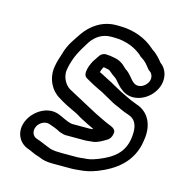

<svg xmlns="http://www.w3.org/2000/svg" viewBox="-93 -630 720 767"><g transform="rotate(15 267.0 -247.0)"><path d="M473 -351C459 -335 436 -330 421 -343C420 -344 420 -345 419 -345C410 -351 401 -369 381 -384C380 -384 379 -385 379 -385C370 -390 358 -411 327 -418C314 -420 306 -423 293 -423H291C280 -426 267 -420 260 -410L244 -386C236 -374 213 -325 236 -312C247 -306 258 -299 270 -293L294 -281C303 -277 310 -274 318 -269L352 -250C367 -241 375 -238 385 -234L400 -227C410 -222 422 -218 431 -215C464 -205 477 -179 471 -130C463 -64 421 -35 363 -12C336 -2 331 -1 303 1C295 2 286 3 278 3H216C197 3 185 2 171 -1L155 -7C141 -12 126 -20 104 -27C90 -32 79 -51 90 -73C98 -89 119 -103 140 -96C155 -91 171 -85 184 -78C185 -77 187 -76 188 -76L201 -72C205 -71 210 -70 214 -70H289C295 -70 301 -70 307 -71L327 -73C343 -75 362 -86 372 -92C386 -99 394 -108 397 -126C401 -149 373 -153 359 -160L344 -167C331 -174 320 -178 309 -184L292 -193C260 -210 215 -234 184 -251C164 -262 145 -293 150 -324C160 -379 179 -409 206 -452C224 -478 251 -497 287 -497H299C351 -497 390 -478 415 -457C419 -452 422 -450 427 -447C444 -437 451 -426 465 -409C466 -407 469 -406 470 -405C486 -395 491 -370 473 -351ZM290 -372C296 -371 302 -369 309 -368C319 -366 322 -357 346 -342C355 -335 365 -317 386 -302C424 -272 478 -287 509 -323C547 -367 539 -423 505 -447C493 -461 481 -477 460 -490C456 -493 456 -494 453 -496C421 -524 372 -547 307 -547H295C238 -547 193 -515 165 -474C149 -449 126 -422 115 -379C111 -367 103 -344 100 -324C91 -271 118 -226 152 -207C173 -193 200 -180 224 -169C236 -164 248 -155 262 -148L278 -140C292 -132 304 -128 314 -122C309 -121 302 -120 298 -120H226C202 -124 184 -137 164 -144C114 -162 64 -126 45 -89C18 -36 45 8 81 21C95 25 109 35 132 41L148 47C165 53 186 53 208 53H270C280 53 289 52 299 51C326 49 346 45 375 34C440 8 509 -37 521 -132C532 -197 506 -247 453 -263C445 -266 433 -271 428 -273L413 -280C402 -286 393 -289 384 -294L349 -313C341 -318 333 -322 323 -327L300 -339C294 -342 287 -346 280 -349C283 -358 285 -365 290 -372Z"/></g></svg>

Font: Blanket
Style: BdOutlineObl
Weight: 700
Foundry: Cannot Into Space Fonts
Version: Version 0.9